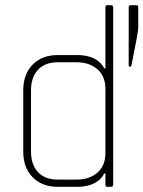

<svg xmlns="http://www.w3.org/2000/svg" viewBox="-20 -723 555 743"><path d="M515 -694V-615Q515 -600 489 -471Q488 -465 483 -465Q478 -465 478 -471V-694Q478 -703 486 -703H507Q515 -703 515 -694ZM278 0H204Q143 0 106.5 -37Q70 -74 70 -136V-374Q70 -436 106.5 -473Q143 -510 204 -510H278Q356 -510 384 -458H388V-694Q388 -703 396 -703H410Q418 -703 418 -694V-9Q418 0 410 0H396Q388 0 388 -9V-52H384Q356 0 278 0ZM388 -132V-378Q388 -428 357 -455Q326 -482 276 -482H204Q154 -482 127 -453Q100 -424 100 -373V-137Q100 -86 127 -57Q154 -28 204 -28H276Q326 -28 357 -55Q388 -82 388 -132Z"/></svg>

Font: Rajdhani Light
Style: Regular
Weight: 300
Designer: Satya Rajpurohit, Jyotish Sonowal
Foundry: Indian Type Foundry
Version: Version 1.201;PS 1.0;hotconv 1.0.78;makeotf.lib2.5.61930; tt